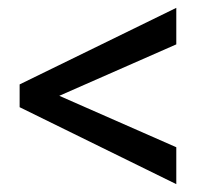

<svg xmlns="http://www.w3.org/2000/svg" viewBox="-20 -604 531 489"><path d="M429 -135 30 -331V-389L429 -584V-491L131 -360L429 -229Z"/></svg>

Font: Domine
Style: Bold
Weight: 700
Designer: Pablo Impallari, Rodrigo Fuenzalida, Brenda Gallo
Foundry: Pablo Impallari, Rodrigo Fuenzalida, Brenda Gallo
Version: Version 2.000